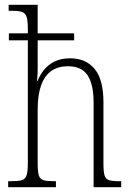

<svg xmlns="http://www.w3.org/2000/svg" viewBox="-20 -780 549 800"><path d="M14 0V-25H26Q56 -25 70.5 -29Q85 -33 90.5 -49Q96 -65 96 -99V-612H17V-641H96V-661Q96 -695 90.5 -710.5Q85 -726 71.5 -730.5Q58 -735 33 -735H16V-760H137V-641H289V-612H137V-493Q137 -484 136.5 -475Q136 -466 135.5 -457.5Q135 -449 134 -442H136Q146 -467 163 -488.5Q180 -510 207 -523.5Q234 -537 272 -537Q338 -537 374.5 -492.5Q411 -448 411 -354V-98Q411 -65 415.5 -49.5Q420 -34 434 -29.5Q448 -25 476 -25H485V0H370V-353Q370 -427 345.5 -465.5Q321 -504 262 -504Q222 -504 194 -484.5Q166 -465 151.5 -425Q137 -385 137 -325V-98Q137 -64 142 -48.5Q147 -33 162 -29Q177 -25 205 -25H213V0Z"/></svg>

Font: Noto Serif Khmer Condensed ExtraLight
Style: Regular
Weight: 250
Width: 3
Designer: Danh Hong and the Monotype Design Team
Foundry: Monotype Imaging Inc.
Version: Version 2.004